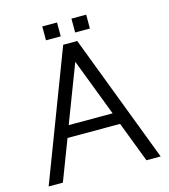

<svg xmlns="http://www.w3.org/2000/svg" viewBox="-122 -934 905 1030"><g transform="rotate(-15 331.0 -419.0)"><path d="M292 -714 20 0H99L185 -225H477L563 0H642L370 -714ZM209 -290 331 -609 453 -290ZM209 -761H291V-838H209ZM371 -761H453V-838H371Z"/></g></svg>

Font: Non Bureau Light
Style: Regular
Weight: 300
Designer: Jona Saucedo
Foundry: Non Foundry
Version: Version 1.000;FEAKit 1.0